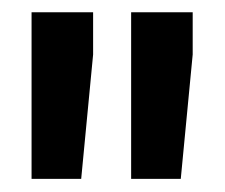

<svg xmlns="http://www.w3.org/2000/svg" viewBox="-20 -770 358 306"><path d="M128.4 -750.5V-683.1L109.4 -484.9H30.3V-750.5ZM287.1 -750.5V-683.1L268.1 -484.9H189V-750.5Z"/></svg>

Font: Vazirmatn RD FD
Style: Bold
Weight: 700
Designer: Saber Rastikerdar
Foundry: Saber Rastikerdar
Version: Version 33.003